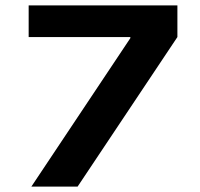

<svg xmlns="http://www.w3.org/2000/svg" viewBox="-20 -690 740 710"><path d="M86 -553H462V-549L96 0H267L636 -553V-670H86Z"/></svg>

Font: LT Wave Bold
Style: Regular
Weight: 700
Designer: Daniel Lyons
Version: Version 2.5 (Glyphs App)